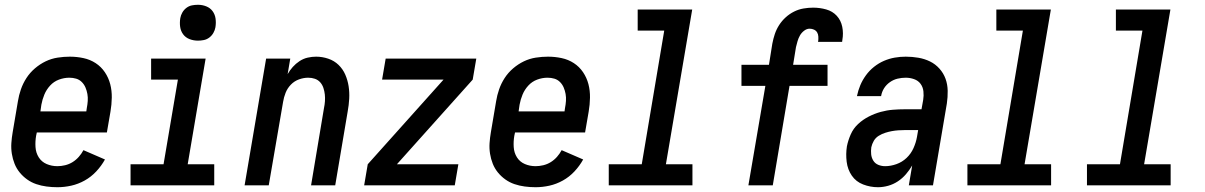

<svg xmlns="http://www.w3.org/2000/svg" viewBox="-20 -775 5040 803"><path d="M220 8Q197 8 174.5 5Q152 2 131.5 -5Q111 -12 93.5 -24.5Q76 -37 62.5 -53.5Q49 -70 41 -90Q33 -110 29.5 -132Q26 -154 27.5 -176.5Q29 -199 33 -222L55 -352Q59 -377 67.5 -401.5Q76 -426 90.5 -448.5Q105 -471 126 -489Q147 -507 171 -518.5Q195 -530 221 -534Q247 -538 272 -538Q301 -538 329 -532Q357 -526 380 -511Q403 -496 418.5 -473Q434 -450 441 -423Q448 -396 447.5 -366.5Q447 -337 442 -308L427 -221H134L131 -207Q127 -184 128.5 -160Q130 -136 142 -117Q154 -98 175 -89Q196 -80 220 -80Q236 -80 252.5 -84Q269 -88 283.5 -97Q298 -106 309.5 -119Q321 -132 329 -147L419 -108Q404 -81 382.5 -58Q361 -35 334 -20Q307 -5 278 1.5Q249 8 220 8ZM149 -309H341L343 -323Q346 -338 347 -353Q348 -368 345.5 -382Q343 -396 337.5 -409Q332 -422 322 -432Q312 -442 298.5 -446Q285 -450 270 -450Q248 -450 226.5 -442Q205 -434 189.5 -417Q174 -400 165.5 -379.5Q157 -359 153 -337Z M526 0V-88H664L724 -442H612V-530H840L765 -88H876V0ZM808 -605Q789 -605 772.5 -611.5Q756 -618 746 -631.5Q736 -645 733.5 -662.5Q731 -680 734 -699Q736 -711 742.5 -722.5Q749 -734 759.5 -742Q770 -750 782.5 -752.5Q795 -755 808 -755Q826 -755 842.5 -748.5Q859 -742 869 -728.5Q879 -715 881.5 -697.5Q884 -680 881 -661Q879 -649 872.5 -637.5Q866 -626 855.5 -618Q845 -610 832.5 -607.5Q820 -605 808 -605Z M1003 0 1093 -530H1194L1183 -465Q1192 -481 1204.5 -495Q1217 -509 1233 -519.5Q1249 -530 1267 -534Q1285 -538 1302 -538Q1328 -538 1353 -529.5Q1378 -521 1396 -503.5Q1414 -486 1424 -463Q1434 -440 1438 -414.5Q1442 -389 1440.5 -362Q1439 -335 1434 -308L1382 0H1281L1335 -323Q1338 -337 1339 -351.5Q1340 -366 1338.5 -380Q1337 -394 1332.5 -407.5Q1328 -421 1319 -431Q1310 -441 1297 -445.5Q1284 -450 1269 -450Q1250 -450 1230.5 -443Q1211 -436 1196.5 -421Q1182 -406 1174.5 -387Q1167 -368 1164 -349L1104 0Z M1503 0 1518 -88 1835 -442H1578L1593 -530H1972L1957 -442L1640 -88H1897L1882 0Z M2220 8Q2197 8 2174.5 5Q2152 2 2131.5 -5Q2111 -12 2093.5 -24.5Q2076 -37 2062.5 -53.5Q2049 -70 2041 -90Q2033 -110 2029.5 -132Q2026 -154 2027.5 -176.5Q2029 -199 2033 -222L2055 -352Q2059 -377 2067.5 -401.5Q2076 -426 2090.5 -448.5Q2105 -471 2126 -489Q2147 -507 2171 -518.5Q2195 -530 2221 -534Q2247 -538 2272 -538Q2301 -538 2329 -532Q2357 -526 2380 -511Q2403 -496 2418.5 -473Q2434 -450 2441 -423Q2448 -396 2447.5 -366.5Q2447 -337 2442 -308L2427 -221H2134L2131 -207Q2127 -184 2128.5 -160Q2130 -136 2142 -117Q2154 -98 2175 -89Q2196 -80 2220 -80Q2236 -80 2252.5 -84Q2269 -88 2283.5 -97Q2298 -106 2309.5 -119Q2321 -132 2329 -147L2419 -108Q2404 -81 2382.5 -58Q2361 -35 2334 -20Q2307 -5 2278 1.5Q2249 8 2220 8ZM2149 -309H2341L2343 -323Q2346 -338 2347 -353Q2348 -368 2345.5 -382Q2343 -396 2337.5 -409Q2332 -422 2322 -432Q2312 -442 2298.5 -446Q2285 -450 2270 -450Q2248 -450 2226.5 -442Q2205 -434 2189.5 -417Q2174 -400 2165.5 -379.5Q2157 -359 2153 -337Z M2526 0V-88H2664L2758 -647H2647V-735H2875L2765 -88H2876V0Z M3110 0 3181 -416H3081V-504H3196L3210 -592Q3214 -613 3220.5 -632.5Q3227 -652 3238.5 -670Q3250 -688 3266 -702.5Q3282 -717 3301 -726.5Q3320 -736 3340.5 -739.5Q3361 -743 3381 -743Q3409 -743 3435.5 -735.5Q3462 -728 3479.5 -709Q3497 -690 3502.5 -663Q3508 -636 3503 -608Q3503 -606 3502.5 -604Q3502 -602 3502 -600H3401Q3401 -601 3401.5 -601.5Q3402 -602 3402 -603Q3403 -612 3402.5 -622Q3402 -632 3397.5 -639.5Q3393 -647 3384.5 -651Q3376 -655 3366 -655Q3354 -655 3343 -646.5Q3332 -638 3325.5 -626.5Q3319 -615 3315.5 -602.5Q3312 -590 3309 -578L3297 -504H3441V-416H3282L3212 0Z M3652 8Q3652 8 3652 8Q3652 8 3652 8Q3652 8 3652 8Q3652 8 3652 8Q3620 8 3590 -3.5Q3560 -15 3542.5 -40.5Q3525 -66 3521 -98.5Q3517 -131 3522 -163Q3527 -188 3538 -213Q3549 -238 3569 -256.5Q3589 -275 3613.5 -287.5Q3638 -300 3663.5 -307Q3689 -314 3714.5 -316Q3740 -318 3765 -318H3834L3841 -357Q3844 -375 3842 -393Q3840 -411 3830 -424.5Q3820 -438 3803 -444Q3786 -450 3768 -450Q3751 -450 3734 -446Q3717 -442 3702 -431.5Q3687 -421 3677.5 -406Q3668 -391 3665 -373H3564Q3569 -397 3578 -418.5Q3587 -440 3601.5 -460Q3616 -480 3635.5 -495.5Q3655 -511 3677 -520.5Q3699 -530 3722 -534Q3745 -538 3768 -538Q3795 -538 3821 -533.5Q3847 -529 3869.5 -518Q3892 -507 3909 -488Q3926 -469 3934.5 -445.5Q3943 -422 3943.5 -395.5Q3944 -369 3940 -342L3882 0H3781L3795 -83Q3784 -64 3769 -46.5Q3754 -29 3735 -16.5Q3716 -4 3694.5 2Q3673 8 3652 8ZM3682 -80Q3705 -80 3729 -88.5Q3753 -97 3771.5 -114.5Q3790 -132 3800.5 -155.5Q3811 -179 3815 -202L3820 -231H3765Q3751 -231 3737 -230Q3723 -229 3709.5 -226.5Q3696 -224 3682 -219.5Q3668 -215 3655 -207Q3642 -199 3634.5 -186Q3627 -173 3624 -159Q3622 -144 3623.5 -129.5Q3625 -115 3632.5 -103Q3640 -91 3653.5 -85.5Q3667 -80 3682 -80Z M4026 0V-88H4164L4258 -647H4147V-735H4375L4265 -88H4376V0Z M4526 0V-88H4664L4758 -647H4647V-735H4875L4765 -88H4876V0Z"/></svg>

Font: iosevka_custom_sans_ss08 SmBd
Style: Italic
Weight: 600
Italic angle: -10°
Designer: Belleve Invis
Foundry: Belleve Invis
Version: Version 10.3.0; ttfautohint (v1.8.3)